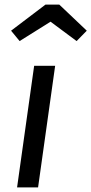

<svg xmlns="http://www.w3.org/2000/svg" viewBox="-20 -812 396 832"><path d="M145 0H54L128 -527H219ZM28 -679 177 -792H237L356 -679L312 -634L199 -718L65 -634Z"/></svg>

Font: FiraGO
Style: Italic
Weight: 400
Italic angle: -8°
Designer: bBox Type GmbH
Foundry: bBox Type GmbH
Version: Version 1.001